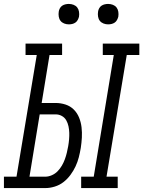

<svg xmlns="http://www.w3.org/2000/svg" viewBox="-60 -957 729 977"><path d="M353 0V-58H417L519 -677H463V-735H649V-677H585L482 -58H539V0ZM-40 0V-58H24L127 -677H70V-735H256V-677H192L152 -433H223Q249 -433 273.5 -425Q298 -417 315.5 -399.5Q333 -382 342.5 -358.5Q352 -335 355 -309Q358 -283 356.5 -256.5Q355 -230 351 -204Q347 -180 341 -156.5Q335 -133 324.5 -110.5Q314 -88 298.5 -67Q283 -46 263 -30.5Q243 -15 218.5 -7.5Q194 0 171 0ZM90 -58H171Q187 -58 204 -65.5Q221 -73 233.5 -86Q246 -99 255 -114.5Q264 -130 270 -146.5Q276 -163 280 -179.5Q284 -196 287 -213Q290 -230 291.5 -247.5Q293 -265 292.5 -281.5Q292 -298 288.5 -314.5Q285 -331 277 -345Q269 -359 254.5 -367Q240 -375 223 -375H142ZM490 -833Q478 -833 466.5 -837.5Q455 -842 448 -851Q441 -860 439 -872.5Q437 -885 439 -898Q440 -906 444.5 -914.5Q449 -923 456.5 -928Q464 -933 473 -935Q482 -937 490 -937Q503 -937 514.5 -932.5Q526 -928 533 -919Q540 -910 542 -897.5Q544 -885 542 -872Q540 -864 535.5 -855.5Q531 -847 523.5 -842Q516 -837 507.5 -835Q499 -833 490 -833ZM290 -833Q278 -833 266.5 -837.5Q255 -842 248 -851Q241 -860 239 -872.5Q237 -885 239 -898Q240 -906 244.5 -914.5Q249 -923 256.5 -928Q264 -933 273 -935Q282 -937 290 -937Q303 -937 314.5 -932.5Q326 -928 333 -919Q340 -910 342 -897.5Q344 -885 342 -872Q340 -864 335.5 -855.5Q331 -847 323.5 -842Q316 -837 307.5 -835Q299 -833 290 -833Z"/></svg>

Font: Iosevka Slab LtExObl
Style: Regular
Weight: 300
Width: 7
Italic angle: -9°
Monospace: yes
Designer: Belleve Invis
Foundry: Belleve Invis
Version: Version 11.1.0; ttfautohint (v1.8.3)